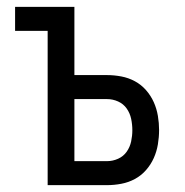

<svg xmlns="http://www.w3.org/2000/svg" viewBox="-20 -540 540 560"><path d="M119 0V-450H24V-520H197V-321H292Q313 -321 334 -317Q355 -313 373.5 -303Q392 -293 406 -277Q420 -261 428.5 -242Q437 -223 440.5 -202Q444 -181 444 -161Q444 -140 440.5 -119Q437 -98 428.5 -79Q420 -60 406 -44Q392 -28 373.5 -18Q355 -8 334 -4Q313 0 292 0ZM197 -70H292Q309 -70 324.5 -77Q340 -84 349.5 -97.5Q359 -111 362.5 -127.5Q366 -144 366 -160Q366 -177 362.5 -193.5Q359 -210 349.5 -223.5Q340 -237 324.5 -244Q309 -251 292 -251H197Z"/></svg>

Font: Moesevka
Style: Regular
Weight: 400
Monospace: yes
Designer: Belleve Invis
Foundry: Belleve Invis
Version: Version 32.5.0; ttfautohint (v1.8.4)